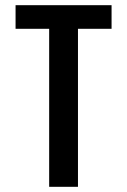

<svg xmlns="http://www.w3.org/2000/svg" viewBox="-20 -720 490 740"><path d="M169.5 0V-609H40V-700H410V-609H280.5V0Z"/></svg>

Font: Trispace Condensed Medium
Style: Regular
Weight: 500
Width: 3
Designer: Tyler Finck
Foundry: Etcetera Type Company
Version: Version 1.210; ttfautohint (v1.8.3)